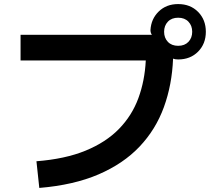

<svg xmlns="http://www.w3.org/2000/svg" viewBox="-20 -871 1040 943"><path d="M173 52 159 -79Q300 -90 400 -131Q500 -172 564 -237.5Q628 -303 659.5 -388.5Q691 -474 696 -574H81V-700H726Q719 -710 719 -723Q722 -778 759.5 -814.5Q797 -851 855 -851Q915 -851 953 -812.5Q991 -774 991 -715Q991 -656 953 -617.5Q915 -579 855 -579Q840 -579 830 -583Q825 -455 785 -345Q745 -235 665.5 -151Q586 -67 464 -14.5Q342 38 173 52ZM855 -646Q887 -646 905.5 -665.5Q924 -685 924 -715Q924 -745 905.5 -764.5Q887 -784 855 -784Q823 -784 804.5 -764.5Q786 -745 786 -715Q786 -685 804.5 -665.5Q823 -646 855 -646Z"/></svg>

Font: Murecho SemiBold
Style: Regular
Weight: 600
Designer: Neil Summerour
Foundry: Positype
Version: Version 1.010; ttfautohint (v1.8.3)